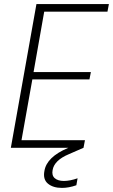

<svg xmlns="http://www.w3.org/2000/svg" viewBox="-20 -722 552 938"><path d="M512 -702 505 -665H196L144 -370H424L417 -334H138L85 -37H395L388 0L317 31Q245 61 237 109Q232 135 247.5 148.5Q263 162 292 162Q322 162 359 149L353 183Q316 196 283 196Q239 196 214 175Q189 154 197 113Q208 45 312 1L314 0H33L158 -702Z"/></svg>

Font: Poppins ExtraLight
Style: Italic
Weight: 275
Italic angle: -10°
Designer: Ninad Kale (Devanagari), Jonny Pinhorn (Latin)
Foundry: Indian Type Foundry
Version: Version 3.200;PS 1.000;hotconv 16.6.54;makeotf.lib2.5.65590